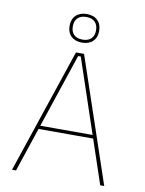

<svg xmlns="http://www.w3.org/2000/svg" viewBox="-92 -904 732 969"><g transform="rotate(10 274.0 -420.0)"><path d="M38 0 253 -639H294.5L510.5 0H490L280.5 -623H267L58.5 0ZM127 -226V-243.5H421V-226ZM198 -765.5V-766.5Q198 -800.5 218.5 -820Q239 -839.5 274 -839.5Q309 -839.5 329.2 -820Q349.5 -800.5 349.5 -766.5V-765.5Q349.5 -732 329.2 -712.5Q309 -693 274 -693Q239 -693 218.5 -712.5Q198 -732 198 -765.5ZM214.5 -765.5Q214.5 -738.5 230 -723.5Q245.5 -708.5 274 -708.5Q302.5 -708.5 318 -723.5Q333.5 -738.5 333.5 -765.5V-766.5Q333.5 -794 318 -809.2Q302.5 -824.5 274 -824.5Q245.5 -824.5 230 -809.2Q214.5 -794 214.5 -766.5Z"/></g></svg>

Font: Anek Tamil Thin
Style: Regular
Weight: 250
Designer: Aadarsh Rajan (Tamil), Yesha Goshar (Latin)
Foundry: Ek Type
Version: Version 1.003